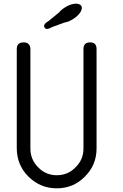

<svg xmlns="http://www.w3.org/2000/svg" viewBox="-20 -1022 665 1042"><path d="M288 0C348 0 398.7 -21 440 -63C482.7 -105 504 -156 504 -216V-756C504 -780 492.3 -792 469 -792C445 -792 433 -780 433 -756V-216C433 -176 418.7 -142 390 -114C362 -85.3 328 -71 288 -71C248.7 -71 215 -85.3 187 -114C159 -142 145 -176 145 -216V-756C144.3 -780 132 -792 108 -792C83.3 -792 71 -780 71 -756V-446V-312V-216C71.7 -155.3 93 -104.3 135 -63C177.7 -21 228.7 0 288 0ZM245 -909C227.7 -899 219 -889.7 219 -881C219 -878.3 220 -875.7 222 -873C224 -867.7 228.3 -865 235 -865C242.3 -865 252.3 -868.7 265 -876L331 -900C345 -902 359.3 -907.7 374 -917C392 -927.7 405.7 -940 415 -954C421 -963.3 424 -971.7 424 -979C424 -982.3 423.3 -985.7 422 -989C416.7 -997.7 406.7 -1002 392 -1002H388C371.3 -1000.7 354 -994.7 336 -984C320.7 -974.7 308.7 -964.7 300 -954C272.7 -932 254.3 -917 245 -909Z"/></svg>

Font: Semi-Coder
Style: Regular
Weight: 400
Version: 0.1000